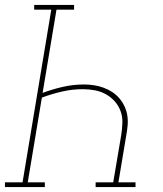

<svg xmlns="http://www.w3.org/2000/svg" viewBox="-38 -755 658 775"><path d="M-18 0V-19H53L169 -716H100V-735H261V-716H190L134 -380Q174 -395 216 -404.5Q258 -414 300 -414Q321 -414 341 -411Q361 -408 380 -401Q399 -394 415 -383.5Q431 -373 443.5 -358.5Q456 -344 464.5 -326Q473 -308 476 -288Q479 -268 477 -247Q475 -226 471 -205L440 -19H509V0H348V-19H419L451 -208Q455 -233 456 -258Q457 -283 449 -305.5Q441 -328 425.5 -345.5Q410 -363 389.5 -374.5Q369 -386 345 -390.5Q321 -395 296 -395Q254 -395 212.5 -385.5Q171 -376 131 -361L74 -19H143V0Z"/></svg>

Font: Iosevka Slab ThExObl
Style: Regular
Weight: 100
Width: 7
Italic angle: -9°
Monospace: yes
Designer: Belleve Invis
Foundry: Belleve Invis
Version: Version 11.1.1; ttfautohint (v1.8.3)